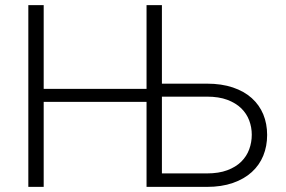

<svg xmlns="http://www.w3.org/2000/svg" viewBox="-20 -731 1119 751"><path d="M150.9 -383.3H553.2V-710.9H613.3V-403.8H789.1Q846.7 -403.8 890.9 -388.9Q935.1 -374 964.8 -347.2Q994.6 -320.3 1009.8 -283.7Q1024.9 -247.1 1024.9 -203.1Q1024.9 -159.2 1009.8 -122.1Q994.6 -85 964.8 -57.9Q935.1 -30.8 890.9 -15.4Q846.7 0 789.1 0H553.2V-332.5H150.9V0H90.8V-710.9H150.9ZM613.3 -353V-52.7H789.1Q835.9 -52.7 869.1 -65.2Q902.3 -77.6 923.6 -98.6Q944.8 -119.6 954.8 -147Q964.8 -174.3 964.8 -204.1Q964.8 -232.9 954.8 -259.8Q944.8 -286.6 923.6 -307.4Q902.3 -328.1 869.1 -340.6Q835.9 -353 789.1 -353Z"/></svg>

Font: Melbourne
Style: Light
Weight: 300
Designer: Google
Version: Version 2.000980; 2014